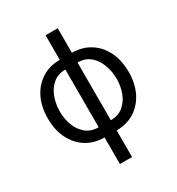

<svg xmlns="http://www.w3.org/2000/svg" viewBox="-215 -864 1112 1203"><g transform="rotate(-30 341.5 -262.0)"><path d="M297.4 11.7Q223.6 11.7 167.7 -23.4Q111.8 -58.6 80.3 -121.6Q48.8 -184.6 48.8 -268.1Q48.8 -353 80.3 -416.3Q111.8 -479.5 167.7 -514.6Q223.6 -549.8 297.4 -549.8H385.3Q459 -549.8 514.9 -514.6Q570.8 -479.5 602.3 -416.3Q633.8 -353 633.8 -268.1Q633.8 -184.6 602.3 -121.6Q570.8 -58.6 514.9 -23.4Q459 11.7 385.3 11.7ZM297.4 -62H385.3Q439.5 -62 475.1 -91.1Q510.7 -120.1 528.8 -167Q546.9 -213.9 546.9 -268.1Q546.9 -323.2 528.8 -371.3Q510.7 -419.4 475.1 -449.5Q439.5 -479.5 385.3 -479.5H297.4Q243.7 -479.5 207.8 -449.5Q171.9 -419.4 153.8 -371.3Q135.7 -323.2 135.7 -268.1Q135.7 -213.9 153.8 -167Q171.9 -120.1 207.5 -91.1Q243.2 -62 297.4 -62ZM297.4 204.1V-727.5H385.3V204.1Z"/></g></svg>

Font: Inter 16pt
Style: Regular
Weight: 400
Version: Version 4.001;git-66647c0bb